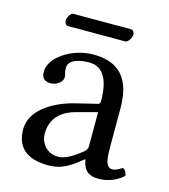

<svg xmlns="http://www.w3.org/2000/svg" viewBox="-92 -642 640 726"><g transform="rotate(15 228.5 -279.0)"><path d="M322 -518C335 -518 346 -539 346 -551C346 -557 342 -568 332 -568H107C96 -568 85 -548 85 -536C85 -529 89 -518 98 -518ZM293 -233V-101C293 -88 287 -81 279 -75C253 -54 219 -31 191 -31C141 -31 119 -71 119 -102C119 -147 140 -193 214 -212ZM293 -48C299 -17 309.6 10 360 10C398.3 10 434.3 -7 455 -27C453.3 -39.3 449.3 -47.7 438 -54C430.5 -47.8 413.7 -38 401 -38C372 -38 371 -77 371 -123V-270C371 -412 293 -439 220 -439C138 -439 55 -385 55 -328C55 -304 67 -292 90 -292C119 -292 137 -313 137 -326C137 -333 136 -340 134 -344C133 -347 132 -353 132 -364C132 -395 174 -406 212 -406C246 -406 293 -389 293 -276C293 -269 290 -265 287 -264L201 -243C105 -219 36 -166 36 -98C36 -16 92 10 162 10C196.8 10 227 2 271 -32L291 -48Z"/></g></svg>

Font: Libertinus Serif
Style: Regular
Weight: 400
Designer: Philipp H. Poll
Foundry: Khaled Hosny
Version: Version 6.2